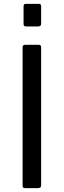

<svg xmlns="http://www.w3.org/2000/svg" viewBox="-20 -974 330 994"><path d="M181 -742Q193 -742 193 -729V-17Q193 -7 189 -3.5Q185 0 175 0H112Q103 0 100 -3Q97 -6 97 -14V-728Q97 -742 109 -742ZM193 -853Q193 -844 189 -840.5Q185 -837 175 -837H117Q108 -837 105 -840Q102 -843 102 -851V-940Q102 -948 104.5 -951Q107 -954 114 -954H182Q193 -954 193 -941Z"/></svg>

Font: Libre Franklin
Style: Regular
Weight: 400
Designer: Pablo Impallari, Rodrigo Fuenzalida
Foundry: Impallari Type
Version: Version 1.001; ttfautohint (v1.4.1)